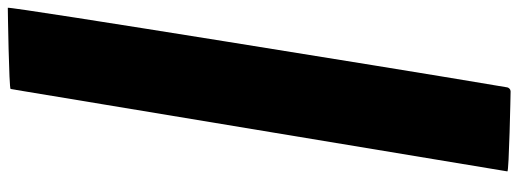

<svg xmlns="http://www.w3.org/2000/svg" viewBox="-428 -698 1297 480"><g transform="rotate(-90 220.0 -458.5)"><path d="M31 162C30 166 226 170 231 170C236 170 240 166 241 162L269 -6C270 -10 445 -1087 440 -1087C435 -1087 238 -1084 237 -1080Z"/></g></svg>

Font: PlasticEraser
Style: It
Weight: 400
Foundry: Cannot Into Space Fonts
Version: Version 0.43